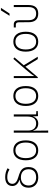

<svg xmlns="http://www.w3.org/2000/svg" viewBox="1521 -2356 1060 4142"><g transform="rotate(-90 2051.0 -285.0)"><path d="M294.4 9.8Q227.5 9.8 177.7 -16.1Q127.9 -42 100.6 -88.9Q73.2 -135.7 73.2 -198.2Q73.2 -285.6 117.2 -334.2Q161.1 -382.8 242.2 -391.1V-395.5Q109.4 -440.9 109.4 -547.4Q109.4 -621.6 159.2 -662.4Q209 -703.1 299.8 -703.1Q406.2 -703.1 493.2 -650.9L464.8 -610.4Q395 -658.2 299.8 -658.2Q231.4 -658.2 193.8 -629.2Q156.2 -600.1 156.2 -547.4Q156.2 -459.5 300.8 -419.9Q369.1 -401.4 417.7 -376.7Q466.3 -352.1 491.9 -310.5Q517.6 -269 517.6 -198.2Q517.6 -99.1 459.2 -44.7Q400.9 9.8 294.4 9.8ZM295.4 -35.2Q378.9 -35.2 424.8 -77.9Q470.7 -120.6 470.7 -198.2Q470.7 -277.3 423.8 -320.8Q377 -364.3 291 -364.3Q213.9 -364.3 167 -318.8Q120.1 -273.4 120.1 -198.2Q120.1 -124.5 168 -79.8Q215.8 -35.2 295.4 -35.2Z M878.9 9.8Q777.3 9.8 720.7 -60.5Q664.1 -130.9 664.1 -258.8Q664.1 -387.2 720.7 -457.3Q777.3 -527.3 878.9 -527.3Q981 -527.3 1037.4 -457.3Q1093.8 -387.2 1093.8 -258.8Q1093.8 -130.9 1037.4 -60.5Q981 9.8 878.9 9.8ZM878.9 -35.2Q959 -35.2 1002.9 -93.5Q1046.9 -151.9 1046.9 -258.8Q1046.9 -365.7 1002.9 -424.1Q959 -482.4 878.9 -482.4Q798.8 -482.4 754.9 -424.1Q710.9 -365.7 710.9 -258.8Q710.9 -151.9 754.9 -93.5Q798.8 -35.2 878.9 -35.2Z M1259.8 224.6V-517.6H1305.7V-210Q1305.7 -126 1345.7 -80.6Q1385.7 -35.2 1458 -35.2Q1532.2 -35.2 1570.3 -82Q1608.4 -128.9 1608.4 -239.3V-517.6H1654.3V-35.6L1725.6 -30.8V0L1617.2 4.9L1609.9 -99.6H1605.5Q1591.8 -48.3 1552 -19.3Q1512.2 9.8 1458 9.8Q1338.4 9.8 1306.2 -99.6H1301.8L1305.7 224.6Z M2050.8 9.8Q1949.2 9.8 1892.6 -60.5Q1835.9 -130.9 1835.9 -258.8Q1835.9 -387.2 1892.6 -457.3Q1949.2 -527.3 2050.8 -527.3Q2152.8 -527.3 2209.2 -457.3Q2265.6 -387.2 2265.6 -258.8Q2265.6 -130.9 2209.2 -60.5Q2152.8 9.8 2050.8 9.8ZM2050.8 -35.2Q2130.9 -35.2 2174.8 -93.5Q2218.8 -151.9 2218.8 -258.8Q2218.8 -365.7 2174.8 -424.1Q2130.9 -482.4 2050.8 -482.4Q1970.7 -482.4 1926.8 -424.1Q1882.8 -365.7 1882.8 -258.8Q1882.8 -151.9 1926.8 -93.5Q1970.7 -35.2 2050.8 -35.2Z M2437.5 0V-517.6H2481.4V-83.5H2487.3Q2508.8 -122.6 2543 -164.8Q2577.1 -207 2626 -264.2L2851.6 -527.3L2883.3 -502.9L2713.9 -303.2L2898.4 0H2846.7L2683.1 -266.6L2457 0Z M3222.7 9.8Q3121.1 9.8 3064.5 -60.5Q3007.8 -130.9 3007.8 -258.8Q3007.8 -387.2 3064.5 -457.3Q3121.1 -527.3 3222.7 -527.3Q3324.7 -527.3 3381.1 -457.3Q3437.5 -387.2 3437.5 -258.8Q3437.5 -130.9 3381.1 -60.5Q3324.7 9.8 3222.7 9.8ZM3222.7 -35.2Q3302.7 -35.2 3346.7 -93.5Q3390.6 -151.9 3390.6 -258.8Q3390.6 -365.7 3346.7 -424.1Q3302.7 -482.4 3222.7 -482.4Q3142.6 -482.4 3098.6 -424.1Q3054.7 -365.7 3054.7 -258.8Q3054.7 -151.9 3098.6 -93.5Q3142.6 -35.2 3222.7 -35.2Z M3828.1 9.8Q3642.6 9.8 3642.6 -200.2L3642.1 -405.3Q3642.1 -473.6 3587.4 -473.6H3529.8V-517.6H3595.2Q3686 -517.6 3686 -405.3L3686.5 -200.2Q3686.5 -35.2 3828.1 -35.2Q3969.7 -35.2 3969.7 -200.2V-517.6H4013.7V-200.2Q4013.7 9.8 3828.1 9.8ZM3781.2 -609.4 3898.4 -794.9H3952.6L3830.6 -609.4Z"/></g></svg>

Font: Caskaydia Cove ExtraLight
Style: Regular
Weight: 200
Monospace: yes
Designer: Aaron Bell
Foundry: Saja Typeworks
Version: Version 4.300; ttfautohint (v1.8.3)